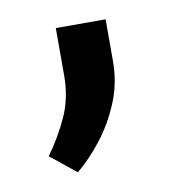

<svg xmlns="http://www.w3.org/2000/svg" viewBox="-45 -148 359 369"><g transform="rotate(-10 134.0 36.0)"><path d="M85.9 -12.2V-104.5H183.1V-22.9Q183.1 20 167.2 57.9Q151.4 95.7 127.7 125.7Q104 155.8 79.6 175.8L29.8 135.7Q53.2 103.5 69.6 67.6Q85.9 31.7 85.9 -12.2Z"/></g></svg>

Font: Vazirmatn FD Medium
Style: Regular
Weight: 500
Designer: Saber Rastikerdar
Foundry: Saber Rastikerdar
Version: Version 33.003